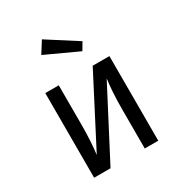

<svg xmlns="http://www.w3.org/2000/svg" viewBox="-188 -934 991 1061"><g transform="rotate(-30 307.5 -403.5)"><path d="M512.3 -540V0H426.2V-252.8Q426.2 -305.6 429.2 -354.6Q432.3 -403.6 437.4 -440.5L207.7 0H103.1V-540H189.2V-287.7Q189.2 -235.4 186.2 -184.4Q183.1 -133.3 178.5 -101.5L405.6 -540ZM396.4 -637.9 189.2 -733.3 235.4 -806.7 424.6 -685.6Z"/></g></svg>

Font: FiraCode Nerd Font
Style: Regular
Weight: 400
Designer: Carrois Corporate, Edenspiekermann AG, Nikita Prokopov
Foundry: Carrois Corporate, Edenspiekermann AG, Nikita Prokopov
Version: Version 6.002;Nerd Fonts 2.2.2